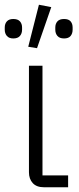

<svg xmlns="http://www.w3.org/2000/svg" viewBox="-29 -789 334 809"><path d="M258 -50V0H156Q125 0 109 -17.5Q93 -35 93 -63V-512H150V-50ZM241 -627Q222 -627 213 -637.5Q204 -648 204 -664V-673Q204 -689 213 -699Q222 -709 241 -709Q260 -709 268.5 -699Q277 -689 277 -673V-664Q277 -648 268.5 -637.5Q260 -627 241 -627ZM27 -627Q9 -627 0 -637.5Q-9 -648 -9 -664V-673Q-9 -689 0 -699Q9 -709 27 -709Q46 -709 55 -699Q64 -689 64 -673V-664Q64 -648 55 -637.5Q46 -627 27 -627ZM187 -759 127 -586 90 -592 135 -769Z"/></svg>

Font: IBM Plex Sans Light
Style: Regular
Weight: 300
Designer: Mike Abbink, Paul van der Laan, Pieter van Rosmalen
Foundry: Bold Monday
Version: Version 3.201